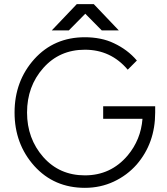

<svg xmlns="http://www.w3.org/2000/svg" viewBox="-20 -891 805 923"><path d="M229 -745H311L390 -825L469 -745H551L431 -871H349ZM388 -712Q240 -712 145 -607Q50 -501 50 -350Q50 -199 145 -93Q240 12 388 12Q463 12 527 -18Q559 -33 586.5 -53.5Q614 -74 637 -100Q726 -203 726 -350V-380H476V-320H665Q661 -269 643 -225Q625 -181 594 -144Q513 -48 388 -48Q266 -48 188 -136Q110 -225 110 -350Q110 -476 188 -564Q266 -652 388 -652Q513 -652 594 -556L638 -600Q615 -627 587.5 -647.5Q560 -668 528 -683Q497 -698 461.5 -705Q426 -712 388 -712Z"/></svg>

Font: Unageo
Style: Light
Weight: 300
Designer: Richard Sepsi
Foundry: Richard Sepsi
Version: Version 2.000